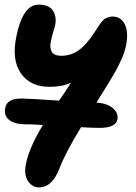

<svg xmlns="http://www.w3.org/2000/svg" viewBox="-20 -508 592 836"><path d="M149.9 308.1Q121.1 308.1 102.3 281Q83.5 253.9 92.8 206.1Q107.4 133.3 167 36.1Q120.6 33.2 89.8 33.2Q44.4 33.2 20 14.2Q-4.4 -4.9 2.9 -39.1Q10.7 -79.1 74.2 -79.1Q103.5 -79.1 236.8 -69.8Q260.3 -101.6 289.1 -147.9Q251 -129.9 195.8 -129.9Q112.3 -129.9 71.3 -188.2Q30.3 -246.6 50.8 -347.2Q78.6 -487.8 147.9 -487.8Q193.4 -487.8 210.4 -461.7Q227.5 -435.5 220.2 -397.9Q219.2 -394 211.7 -368.7Q204.1 -343.3 201.2 -326.2Q195.3 -298.8 205.8 -282Q216.3 -265.1 247.1 -265.1Q288.6 -265.1 322.5 -289.1Q356.4 -313 392.1 -368.2Q395 -372.6 403.8 -386.2Q412.6 -399.9 415.3 -403.6Q418 -407.2 425.5 -416Q433.1 -424.8 438.2 -427.5Q443.4 -430.2 451.9 -433.1Q460.4 -436 470.2 -436Q505.9 -436 523.2 -402.6Q540.5 -369.1 528.8 -310.1Q525.9 -295.4 521 -280.3Q516.1 -265.1 507.6 -246.8Q499 -228.5 492.4 -215.3Q485.8 -202.1 471.9 -178.7Q458 -155.3 450.9 -143.6Q443.8 -131.8 425.5 -102.5Q407.2 -73.2 399.9 -61Q444.8 -59.1 470.7 -37.6Q496.6 -16.1 491.2 12.2Q483.9 48.8 413.1 48.8Q382.8 48.8 333 45.9Q262.7 160.2 235.8 232.9Q204.6 308.1 149.9 308.1Z"/></svg>

Font: Shantell Sans Irregular Bouncy
Style: Bold Italic
Weight: 700
Italic angle: -11.31°
Designer: Stephen Nixon, Anya Danilova, Shantell Martin
Foundry: Arrow Type
Version: Version 1.006;[9816181b4]